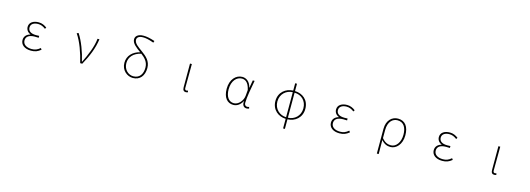

<svg xmlns="http://www.w3.org/2000/svg" viewBox="16 -2108 9968 3608"><g transform="rotate(15 5000.0 -304.5)"><path d="M526 13C605 13 655 -7 715 -56L695 -84C639 -37 595 -20 530 -20C426 -20 360 -67 360 -143C360 -217 418 -261 529 -261C554 -261 574 -261 605 -259V-296C578 -294 565 -294 545 -294C433 -294 388 -341 388 -403C388 -474 453 -507 530 -507C585 -507 629 -487 675 -452L693 -480C647 -516 596 -540 532 -540C432 -540 351 -494 351 -405C351 -350 382 -304 437 -282V-277C379 -262 322 -220 322 -141C322 -51 399 13 526 13Z M1482 0H1522C1621 -179 1690 -345 1715 -527H1678C1663 -368 1584 -185 1510 -37H1505C1469 -204 1392 -412 1306 -540L1273 -526C1368 -387 1436 -191 1482 0Z M2507 13C2646 13 2725 -88 2725 -238C2725 -374 2634 -449 2546 -513C2456 -579 2381 -627 2381 -699C2381 -738 2415 -775 2498 -775C2547 -775 2607 -766 2709 -728L2721 -763C2622 -796 2558 -807 2500 -807C2390 -807 2343 -755 2343 -697C2343 -616 2428 -556 2518 -490C2382 -458 2282 -363 2282 -224C2282 -75 2398 13 2507 13ZM2546 -469C2622 -411 2688 -345 2688 -235C2688 -115 2633 -20 2507 -20C2410 -20 2319 -102 2319 -227C2319 -346 2402 -437 2546 -469Z M3538 13C3556 13 3569 9 3579 4L3572 -26C3559 -22 3551 -20 3541 -20C3524 -20 3510 -33 3510 -59C3510 -217 3512 -368 3513 -527H3477V-66C3477 -10 3500 13 3538 13Z M4461 13C4534 13 4595 -29 4639 -109H4642C4627 -29 4667 13 4720 13C4743 13 4758 7 4769 2L4761 -28C4751 -24 4736 -20 4723 -20C4694 -20 4670 -44 4670 -79C4670 -188 4705 -375 4734 -527H4699L4672 -376H4670C4644 -496 4565 -540 4494 -540C4373 -540 4265 -434 4265 -249C4265 -74 4347 13 4461 13ZM4464 -20C4362 -20 4303 -110 4303 -249C4303 -414 4394 -507 4493 -507C4546 -507 4620 -485 4654 -328L4645 -222C4637 -112 4551 -20 4464 -20Z M5482 -20C5357 -23 5247 -118 5247 -264C5247 -411 5357 -504 5482 -507ZM5482 198H5517V11C5658 8 5791 -90 5791 -264C5791 -439 5664 -535 5517 -538V-681H5482V-538C5342 -535 5209 -438 5209 -264C5209 -91 5342 8 5482 11ZM5517 -507C5651 -504 5753 -412 5753 -264C5753 -117 5643 -23 5517 -20Z M6526 13C6605 13 6655 -7 6715 -56L6695 -84C6639 -37 6595 -20 6530 -20C6426 -20 6360 -67 6360 -143C6360 -217 6418 -261 6529 -261C6554 -261 6574 -261 6605 -259V-296C6578 -294 6565 -294 6545 -294C6433 -294 6388 -341 6388 -403C6388 -474 6453 -507 6530 -507C6585 -507 6629 -487 6675 -452L6693 -480C6647 -516 6596 -540 6532 -540C6432 -540 6351 -494 6351 -405C6351 -350 6382 -304 6437 -282V-277C6379 -262 6322 -220 6322 -141C6322 -51 6399 13 6526 13Z M7306 198H7342C7342 92 7342 31 7340 -75C7396 -9 7453 13 7519 13C7629 13 7735 -92 7735 -271C7735 -434 7665 -540 7523 -540C7408 -540 7306 -452 7306 -283ZM7521 -20C7464 -20 7405 -35 7342 -113V-268C7342 -435 7429 -507 7521 -507C7647 -507 7698 -405 7698 -271C7698 -124 7619 -20 7521 -20Z M8526 13C8605 13 8655 -7 8715 -56L8695 -84C8639 -37 8595 -20 8530 -20C8426 -20 8360 -67 8360 -143C8360 -217 8418 -261 8529 -261C8554 -261 8574 -261 8605 -259V-296C8578 -294 8565 -294 8545 -294C8433 -294 8388 -341 8388 -403C8388 -474 8453 -507 8530 -507C8585 -507 8629 -487 8675 -452L8693 -480C8647 -516 8596 -540 8532 -540C8432 -540 8351 -494 8351 -405C8351 -350 8382 -304 8437 -282V-277C8379 -262 8322 -220 8322 -141C8322 -51 8399 13 8526 13Z M9538 13C9556 13 9569 9 9579 4L9572 -26C9559 -22 9551 -20 9541 -20C9524 -20 9510 -33 9510 -59C9510 -217 9512 -368 9513 -527H9477V-66C9477 -10 9500 13 9538 13Z"/></g></svg>

Font: Harano Aji Gothic K1 ExtraLight
Style: Regular
Weight: 250
Foundry: Masamichi Hosoda
Version: HaranoAjiGothicK1-ExtraLight version 20230610;ttx 4.39.4